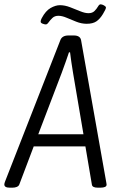

<svg xmlns="http://www.w3.org/2000/svg" viewBox="-38 -866 548 888"><path d="M7 2Q-18 2 -18 -13Q-18 -18 -14 -28L241 -680Q249 -702 279 -702H303Q333 -702 337 -680L452 -31Q453 -24 454 -19.5Q455 -15 455 -12Q455 2 426 2H414Q389 2 387 -12L357 -189H118L51 -12Q48 -5 39.5 -1.5Q31 2 20 2ZM247 -528 139 -245H348L300 -528Q296 -552 292 -579Q288 -606 286 -624H281Q275 -606 266 -580.5Q257 -555 247 -528ZM174 -753Q168 -753 159 -756.5Q150 -760 150 -766Q150 -773 155 -782Q173 -816 196 -829Q219 -842 239 -842Q262 -842 286.5 -832.5Q311 -823 333 -814Q355 -805 371 -805Q389 -805 399 -815Q409 -825 415 -835.5Q421 -846 427 -846Q434 -846 443 -841Q452 -836 452 -831Q452 -824 438 -801Q424 -778 407.5 -767Q391 -756 363 -756Q339 -756 315 -765.5Q291 -775 270 -784Q249 -793 232 -793Q215 -793 204.5 -783Q194 -773 187 -763Q180 -753 174 -753Z"/></svg>

Font: Asap Condensed Condensed Light
Style: Italic
Weight: 300
Width: 3
Italic angle: -6°
Designer: Pablo Cosgaya
Foundry: Omnibus-Type
Version: Version 3.001; ttfautohint (v1.8.4.7-5d5b)